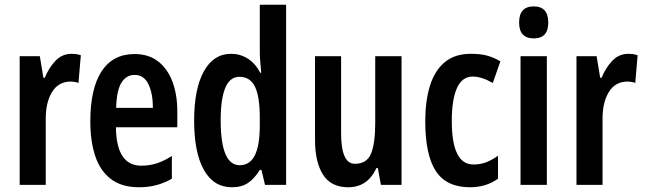

<svg xmlns="http://www.w3.org/2000/svg" viewBox="-20 -780 2724 810"><path d="M282 -553Q290 -553 299.5 -552Q309 -551 321 -547L311 -430Q304 -433 294.5 -434.5Q285 -436 279 -436Q227 -436 200 -392.5Q173 -349 173 -280V0H63V-543H148L163 -452H169Q186 -494 214 -523.5Q242 -553 282 -553Z M548 -552Q607 -552 647 -521Q687 -490 707.5 -435.5Q728 -381 728 -310V-243H469Q471 -81 576 -81Q609 -81 640 -90.5Q671 -100 705 -122V-26Q674 -8 639.5 1Q605 10 567 10Q493 10 447.5 -25Q402 -60 381.5 -122.5Q361 -185 361 -268Q361 -406 408.5 -479Q456 -552 548 -552ZM548 -464Q513 -464 492.5 -431.5Q472 -399 470 -325H625Q625 -386 606 -425Q587 -464 548 -464Z M959 10Q881 10 840 -63.5Q799 -137 799 -271Q799 -405 840 -479Q881 -553 955 -553Q993 -553 1025 -533Q1057 -513 1078 -473H1082Q1080 -500 1078 -520Q1076 -540 1076 -559V-760H1187V0H1098L1083 -63H1076Q1053 -26 1026 -8Q999 10 959 10ZM991 -83Q1034 -83 1055 -124.5Q1076 -166 1076 -252V-283Q1076 -373 1055.5 -414.5Q1035 -456 990 -456Q950 -456 930.5 -409.5Q911 -363 911 -273Q911 -83 991 -83Z M1674 -543V0H1587L1574 -71H1568Q1531 10 1449 10Q1376 10 1342.5 -43.5Q1309 -97 1309 -189V-543H1419V-218Q1419 -89 1477 -89Q1528 -89 1545.5 -132.5Q1563 -176 1563 -261V-543Z M1963 10Q1863 10 1818.5 -58.5Q1774 -127 1774 -268Q1774 -353 1793.5 -417Q1813 -481 1855.5 -517Q1898 -553 1966 -553Q2009 -553 2038 -544.5Q2067 -536 2091 -521L2059 -430Q2012 -457 1974 -457Q1930 -457 1908 -409Q1886 -361 1886 -269Q1886 -86 1977 -86Q2006 -86 2030 -95Q2054 -104 2081 -123V-26Q2054 -7 2024.5 1.5Q1995 10 1963 10Z M2232 -753Q2293 -753 2293 -685Q2293 -618 2232 -618Q2170 -618 2170 -685Q2170 -753 2232 -753ZM2287 -543V0H2176V-543Z M2631 -553Q2639 -553 2648.5 -552Q2658 -551 2670 -547L2660 -430Q2653 -433 2643.5 -434.5Q2634 -436 2628 -436Q2576 -436 2549 -392.5Q2522 -349 2522 -280V0H2412V-543H2497L2512 -452H2518Q2535 -494 2563 -523.5Q2591 -553 2631 -553Z"/></svg>

Font: Noto Sans Malayalam ExtraCondensed SemiBold
Style: Regular
Weight: 600
Width: 2
Designer: Jelle Bosma - Monotype Design Team
Foundry: Monotype Imaging Inc.
Version: Version 2.104; ttfautohint (v1.8.4.7-5d5b)